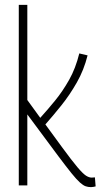

<svg xmlns="http://www.w3.org/2000/svg" viewBox="-20 -760 412 787"><path d="M353 7Q341 7 331 3.5Q321 0 307.5 -12Q294 -24 273 -50Q252 -76 219 -120L92 -291V0H57V-740H92V-350L145 -277Q175 -310 206 -348Q237 -386 263.5 -433Q290 -480 305 -541L339 -533Q324 -473 295 -422Q266 -371 231.5 -328Q197 -285 166 -250L234 -157Q275 -101 297.5 -74.5Q320 -48 332.5 -40Q345 -32 356 -32Q359 -32 362.5 -32.5Q366 -33 369 -33L372 4Q368 5 363 6Q358 7 353 7Z"/></svg>

Font: Georama SemiCondensed ExtraLight
Style: Regular
Weight: 200
Width: 4
Designer: Jean-Baptiste Levee
Foundry: Production Type
Version: Version 1.000